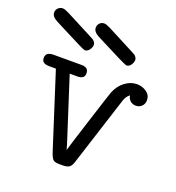

<svg xmlns="http://www.w3.org/2000/svg" viewBox="-123 -732 767 836"><g transform="rotate(20 261.0 -313.5)"><path d="M-2.9 -605Q-2.9 -617.2 5.6 -626Q14.2 -634.8 26.9 -634.8H27.8Q35.6 -634.8 54.9 -625.5Q74.2 -616.2 183.1 -559.1Q190.9 -555.2 195.1 -552.5Q199.2 -549.8 203.6 -543.9Q208 -538.1 208 -529.8Q207 -518.6 198.5 -507.3Q189.9 -496.1 178.2 -496.1Q171.4 -496.1 90.8 -538.1Q51.8 -558.1 24.9 -571.8Q-2.9 -585.9 -2.9 -605ZM22 -403.8Q22 -430.7 56.2 -431.2H188Q220.2 -431.2 220.2 -403.8Q220.2 -377.9 188 -377.9H151.9L246.1 -85L252.9 -61Q257.8 -79.1 301.5 -216.1Q345.2 -353 349.1 -362.8Q363.3 -397 389.2 -416Q415 -435.1 442.9 -435.1Q468.8 -435.1 488.3 -421.1Q507.8 -407.2 507.8 -383.8Q507.8 -366.7 496.8 -356Q485.8 -345.2 470 -345.2Q454.1 -345.2 443.6 -354.5Q433.1 -363.8 431.2 -378.9Q415 -367.7 408.2 -345.2L305.2 -23.9Q299.3 -4.9 289.1 1.5Q278.8 7.8 262.2 7.8H243.2Q222.2 7.8 214.6 0Q207 -7.8 199.2 -30.8L87.9 -377.9H56.2Q22 -377.9 22 -403.8ZM189.9 -605Q189.9 -617.2 198 -626Q206.1 -634.8 219.2 -634.8H220.2Q228 -634.8 247.1 -625.5Q266.1 -616.2 375 -559.1Q382.8 -555.2 387 -552.5Q391.1 -549.8 395.5 -543.9Q399.9 -538.1 399.9 -529.8Q398.9 -517.6 390.9 -506.8Q382.8 -496.1 371.1 -496.1Q363.3 -496.1 216.8 -571.8Q189.9 -585.9 189.9 -605Z"/></g></svg>

Font: CMU Typewriter Text
Style: Light
Weight: 200
Version: Version 0.7.0